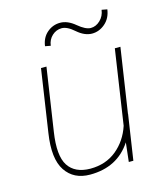

<svg xmlns="http://www.w3.org/2000/svg" viewBox="-109 -800 766 894"><g transform="rotate(-15 273.5 -353.0)"><path d="M223.6 -16.1Q297.9 -16.1 350.1 -58.6Q401.9 -101.1 424.3 -168.9L478 -528.3H504.9L458 -217.3H458.5L425.8 0H403.8L414.1 -91.8Q347.2 10.3 215.3 10.3Q136.7 10.3 97.7 -48.3Q58.6 -106.9 77.1 -227.1L122.1 -528.3H148.4L103 -226.1Q85.9 -114.3 117.7 -65.4Q149.4 -16.6 223.6 -16.1ZM393.6 -621.6Q357.9 -622.1 323.2 -652.3Q289.1 -682.6 262.7 -682.6Q236.3 -682.6 216.3 -664.1Q196.3 -645.5 192.9 -616.7L166.5 -621.6Q171.9 -662.1 199.2 -685.5Q226.6 -709 262.2 -709Q297.9 -709 334 -678.7Q370.1 -648.4 395 -648.4Q419.9 -648.4 440.4 -668Q460.9 -687.5 464.8 -717.3L491.2 -712.4Q485.4 -670.4 457 -646Q428.7 -621.6 393.6 -621.6Z"/></g></svg>

Font: Roboto-ThinItalic
Style: Italic
Weight: 250
Italic angle: -12°
Designer: Google
Version: Version 1.100141; 2013; ttfautohint (v0.94.14-c901) -l 8 -r 